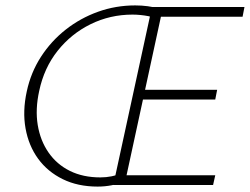

<svg xmlns="http://www.w3.org/2000/svg" viewBox="-20 -684 924 710"><path d="M341 6Q268 6 212 -21.5Q156 -49 121 -97Q86 -145 74.5 -209Q63 -273 79 -346Q94 -416 131.5 -474Q169 -532 223 -574.5Q277 -617 342.5 -640.5Q408 -664 480 -664Q504 -664 526.5 -661Q549 -658 569 -652L555 -615Q545 -621 530 -624Q515 -627 499.5 -628.5Q484 -630 470 -630Q387 -630 315 -594.5Q243 -559 193 -496Q143 -433 125 -348Q110 -280 119.5 -222Q129 -164 159.5 -120Q190 -76 238.5 -52Q287 -28 351 -28Q373 -28 392.5 -32Q412 -36 432 -45L444 -13Q419 -4 393.5 1Q368 6 341 6ZM482 -316 489 -352H783L776 -316ZM399 0 542 -658H884L877 -622H575L448 -36H776L768 0Z"/></svg>

Font: Ysabeau Office ExtraLight
Style: Italic
Weight: 250
Italic angle: -12°
Designer: Christian Thalmann (Catharsis Fonts)
Version: Version 2.001;gftools[0.9.30]; featfreeze: tnum,lnum,ss02